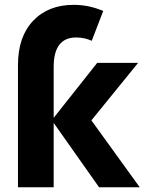

<svg xmlns="http://www.w3.org/2000/svg" viewBox="-20 -792 640 812"><path d="M56 0V-516.5Q56 -636.5 120 -704Q184 -771.5 291.5 -771.5Q356.5 -771.5 416.5 -745.5L368 -619.5Q337 -633.5 302 -633.5Q207 -633.5 207 -509V0ZM399 0 200.5 -281.5V-285.5L391 -526H564L343 -254V-315.5L571 0Z"/></svg>

Font: Google Sans Code
Style: Regular
Weight: 400
Monospace: yes
Designer: Google Sans Code Authors
Foundry: Google LLC
Version: Version 6.000